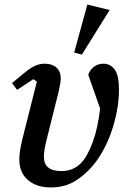

<svg xmlns="http://www.w3.org/2000/svg" viewBox="-20 -812 565 844"><path d="M33 -447 90 -494Q116 -515 135.5 -523.5Q155 -532 177 -532Q209 -532 228 -515Q247 -498 247 -468Q247 -449 239 -414L184 -194Q177 -166 175 -150Q173 -134 173 -122Q173 -60 250 -60Q301 -60 335 -94Q364 -123 387.5 -187Q411 -251 420 -335L368 -483Q375 -505 393 -518.5Q411 -532 434 -532Q466 -532 484.5 -506Q503 -480 503 -418Q503 -371 493.5 -321.5Q484 -272 467 -225Q450 -178 425 -136Q400 -94 369 -63Q327 -22 289 -5Q251 12 204 12Q140 12 102.5 -21Q65 -54 65 -110Q65 -129 68 -149.5Q71 -170 79 -203L142 -453L127 -464L55 -417ZM364 -792 462 -768 340 -572 306 -581Z"/></svg>

Font: IBM Plex Serif Medm
Style: Italic
Weight: 500
Italic angle: -14°
Designer: Mike Abbink, Paul van der Laan, Pieter van Rosmalen
Foundry: Bold Monday
Version: Version 3.001